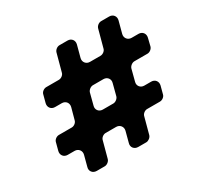

<svg xmlns="http://www.w3.org/2000/svg" viewBox="-150 -877 1086 1054"><g transform="rotate(-30 393.5 -350.0)"><path d="M657 -418H740C755 -418 770 -430 774 -444L786 -493C792 -517 776 -537 752 -537H708C684 -537 668 -558 674 -581L694 -656C700 -679 685 -700 660 -700H609C594 -700 579 -688 575 -674L545 -563C542 -549 526 -537 511 -537H444C420 -537 404 -558 410 -581L430 -656C436 -679 421 -700 396 -700H345C330 -700 315 -688 311 -674L281 -563C278 -549 262 -537 247 -537H167C152 -537 136 -525 133 -511L120 -462C114 -438 130 -418 154 -418H197C221 -418 237 -398 231 -374L211 -301C208 -287 192 -275 178 -275H96C81 -275 65 -263 62 -249L49 -200C43 -176 59 -156 83 -156H127C151 -156 167 -135 161 -112L143 -44C136 -21 152 0 177 0H228C242 0 258 -12 262 -26L290 -130C293 -144 309 -156 323 -156H390C414 -156 430 -135 424 -112L406 -44C399 -21 415 0 440 0H491C505 0 521 -12 525 -26L553 -130C556 -144 572 -156 586 -156H668C683 -156 699 -168 702 -182L715 -231C721 -255 705 -275 681 -275H637C613 -275 597 -296 604 -319L623 -392C627 -406 643 -418 657 -418ZM494 -374 475 -301C471 -287 455 -275 441 -275H374C350 -275 334 -296 341 -319L360 -392C364 -406 380 -418 394 -418H461C485 -418 501 -397 494 -374Z"/></g></svg>

Font: Trueno
Style: RoundBdIt
Weight: 700
Designer: Julieta Ulanovsky, Jasper
Foundry: Julieta Ulanovsky, Cannot Into Space Fonts
Version: Version 3.001